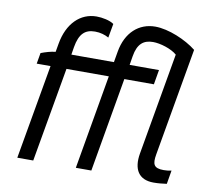

<svg xmlns="http://www.w3.org/2000/svg" viewBox="-80 -807 986 902"><g transform="rotate(10 413.5 -356.5)"><path d="M80 -502 71 -450H137L58 1H134L213 -450H415L337 0H411L489 -450H630L642 -520H502L509 -563C519 -623 547 -645 592 -645C626 -645 680 -629 707 -605L622 -118C609 -42 637 5 708 5C731 5 748 3 771 0L782 -65C769 -62 756 -61 745 -61C697 -61 690 -80 698 -127L788 -642C738 -682 653 -718 590 -718C512 -718 452 -665 436 -572L427 -520H224L230 -557C241 -622 268 -646 315 -646C341 -646 363 -639 381 -629L393 -696C374 -710 337 -717 310 -717C233 -717 173 -659 156 -560L149 -520C127 -518 101 -510 80 -502Z"/></g></svg>

Font: Fixel Text 20240404
Style: Italic
Weight: 400
Width: 4
Italic angle: -10°
Designer: AlfaBravo + MacPaw
Foundry: Kyrylo Tkachov, Marchela Mozhyna, Serhii Makarenko, Maria Weinstein, Zakhar Kryvoshyya
Version: Version 1.211;Glyphs 3.2 (3225)